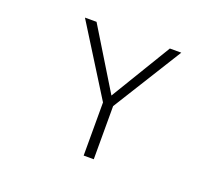

<svg xmlns="http://www.w3.org/2000/svg" viewBox="-121 -906 1241 1081"><g transform="rotate(20 500.0 -365.0)"><path d="M214.8 -731.4H284.2L504.9 -370.1L723.6 -731.4H792L534.2 -317.4V1H473.6V-317.4Z"/></g></svg>

Font: GenEi Gothic M Light
Style: Regular
Weight: 300
Designer: o_tamon (Modified); [Source Han Sans]
Ryoko NISHIZUKA  (kana & ideographs); Paul D. Hunt (Latin, Greek & Cyrillic); Wenl
Version: Version 1.1a;Original Version 1.004